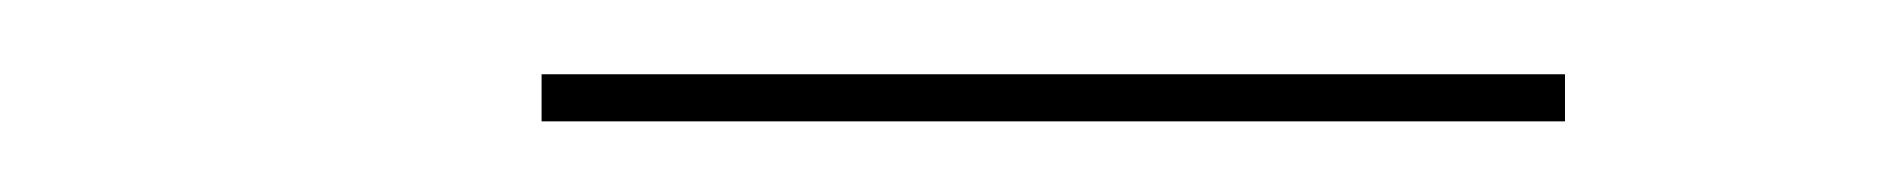

<svg xmlns="http://www.w3.org/2000/svg" viewBox="-20 -502 520 53"><path d="M129.5 -481.5V-468.5H412V-481.5Z"/></svg>

Font: Bodoni* 16pt
Style: Italic
Weight: 400
Italic angle: -13°
Version: Version 2.3